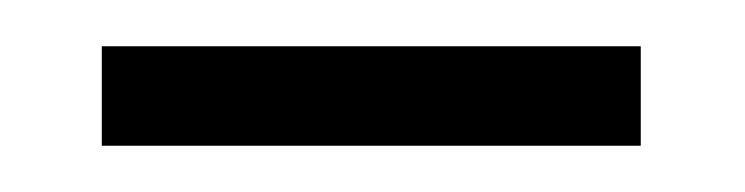

<svg xmlns="http://www.w3.org/2000/svg" viewBox="-20 -612 322 83"><path d="M24 -549H257V-592H24Z"/></svg>

Font: Noto Serif Hebrew SemiCondensed ExtraLight
Style: Regular
Weight: 200
Width: 4
Designer: Monotype Design Team
Foundry: Monotype Imaging Inc.
Version: Version 2.004